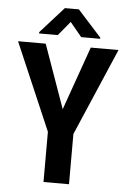

<svg xmlns="http://www.w3.org/2000/svg" viewBox="-60 -945 659 989"><g transform="rotate(5 269.5 -451.0)"><path d="M152.3 -710.9 269 -382.3 385.3 -710.9H528.8L335 -259.8V0H203.1V-259.8L9.3 -710.9ZM307.1 -901.9 429.7 -766.1V-760.3H331.5L271 -833.5L210.4 -760.3H113.8V-767.1L234.9 -901.9Z"/></g></svg>

Font: Roboto Condensed SemiBold
Style: Regular
Weight: 600
Designer: Christian Robertson
Foundry: Google
Version: Version 3.008; 2023